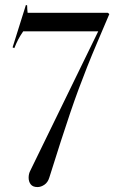

<svg xmlns="http://www.w3.org/2000/svg" viewBox="-20 -742 472 778"><path d="M417 -690 423 -685Q395 -619 373 -567.5Q351 -516 333 -470.5Q315 -425 298.5 -380.5Q282 -336 264.5 -284.5Q247 -233 226.5 -169.5Q206 -106 180 -23Q174 -3 160 6.5Q146 16 132 16Q113 16 104.5 5Q96 -6 96 -22Q96 -38 103 -51L378 -615H74Q61 -596 53.5 -581.5Q46 -567 38 -547L31 -550L85 -722L90 -720Q90 -712 90.5 -705Q91 -698 92 -690Z"/></svg>

Font: Libre Caslon Display
Style: Regular
Weight: 400
Designer: Pablo Impallari, Rodrigo Fuenzalida
Foundry: Pablo Impallari, Rodrigo Fuenzalida
Version: Version 1.002; ttfautohint (v1.5)